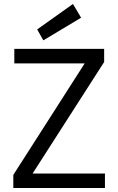

<svg xmlns="http://www.w3.org/2000/svg" viewBox="-20 -946 595 966"><path d="M47 0V-66L406 -627H52V-700H504V-634L144 -73H508V0ZM198 -743 167 -798 347 -926 388 -857Z"/></svg>

Font: DM Sans 10pt
Style: Regular
Weight: 400
Version: Version 4.004;gftools[0.9.30]